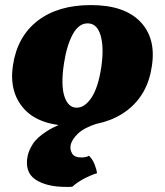

<svg xmlns="http://www.w3.org/2000/svg" viewBox="-20 -487 650 756"><path d="M271 9Q136 9 75.5 -57.5Q15 -124 31 -230Q48 -343 128 -405Q208 -467 338 -467Q469 -467 532 -402Q595 -337 578 -227Q562 -115 481.5 -53Q401 9 271 9ZM282 -63Q314 -63 340.5 -103Q367 -143 379 -224Q390 -301 376 -348Q362 -395 325 -395Q290 -395 266.5 -352Q243 -309 232 -238Q219 -153 233.5 -108Q248 -63 282 -63ZM280 -21 361 0Q311 16 286.5 39.5Q262 63 258 86Q255 102 264 117.5Q273 133 301 133Q309 133 317 131.5Q325 130 330 126Q344 139 352 159Q360 179 362 195Q336 203 309 217.5Q282 232 265 248Q258 249 253.5 249Q249 249 242 249Q162 249 119 219.5Q76 190 89 126Q94 104 109.5 79.5Q125 55 164.5 29.5Q204 4 280 -21Z"/></svg>

Font: Vollkorn Black
Style: Italic
Weight: 900
Italic angle: -11°
Designer: Friedrich Althausen
Foundry: Friedrich Althausen
Version: Version 5.000; ttfautohint (v1.8.3)